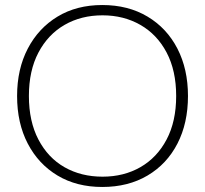

<svg xmlns="http://www.w3.org/2000/svg" viewBox="-20 -732 816 764"><path d="M387 12Q285 12 209 -33.5Q133 -79 90.5 -160.5Q48 -242 48 -350Q48 -457 90.5 -538.5Q133 -620 209 -666Q285 -712 387 -712Q490 -712 567 -666Q644 -620 686 -538.5Q728 -457 728 -350Q728 -242 686 -160.5Q644 -79 567 -33.5Q490 12 387 12ZM388 -29Q473 -29 539 -67Q605 -105 643 -177Q681 -249 681 -350Q681 -451 643 -523Q605 -595 538.5 -633Q472 -671 388 -671Q303 -671 237 -633Q171 -595 133 -523Q95 -451 95 -350Q95 -249 133 -176.5Q171 -104 237 -66.5Q303 -29 388 -29Z"/></svg>

Font: DM Sans 24pt ExtraLight
Style: Regular
Weight: 250
Designer: Colophon Foundry, Jonny Pinhorn
Foundry: Colophon Foundry
Version: Version 4.004;gftools[0.9.30]